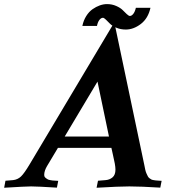

<svg xmlns="http://www.w3.org/2000/svg" viewBox="-60 -902 837 924"><path d="M404.8 1.5 411.6 -32.2 448.2 -35.2Q467.3 -36.6 481.4 -48.3Q495.6 -60.1 495.6 -85.9Q495.6 -98.1 492.4 -115.2Q489.3 -132.3 483.6 -156.5Q478 -180.7 476.1 -190.4H218.8L166 -102.1Q153.8 -81.1 152.8 -63Q152.8 -54.7 154.3 -52.7H153.8Q156.7 -47.9 161.6 -44.2Q166.5 -40.5 170.2 -38.6Q173.8 -36.6 181.9 -35.2Q189.9 -33.7 193.1 -33.4Q196.3 -33.2 207 -32.5Q217.8 -31.7 220.2 -31.7L213.9 1Q119.1 -4.9 89.8 -4.9Q64.5 -4.9 -40 1.5L-33.7 -32.2L2.9 -35.2Q24.9 -37.6 40.8 -52.5Q56.6 -67.4 83 -111.8Q349.6 -558.6 490.2 -794.4L634.3 -108.9Q636.7 -95.2 639.2 -84.7Q641.6 -74.2 645.3 -66.4Q648.9 -58.6 651.6 -53.2Q654.3 -47.9 659.4 -44.2Q664.6 -40.5 667.7 -38.6Q670.9 -36.6 678.2 -35.4Q685.5 -34.2 689.5 -33.7Q693.4 -33.2 702.9 -32.7Q712.4 -32.2 717.8 -31.7L711.4 1Q616.7 -4.9 562.5 -4.9Q512.7 -4.9 404.8 1.5ZM464.4 -245.1 409.2 -509.3Q291.5 -312 251.5 -245.1ZM455.1 -882.3Q479 -882.3 499.3 -873.3Q519.5 -864.3 530 -853.8Q540.5 -843.3 550 -834.2Q559.6 -825.2 564.9 -825.2Q573.7 -825.2 581.8 -835.7Q589.8 -846.2 593.8 -864.3H664.1Q652.8 -813.5 617.7 -786.6Q582.5 -759.8 545.4 -759.8Q520.5 -759.8 500 -768.6Q479.5 -777.3 469 -788.1Q458.5 -798.8 449.5 -807.6Q440.4 -816.4 435.5 -816.4Q426.3 -816.4 418.2 -805.9Q410.2 -795.4 406.7 -777.3H336.4Q341.8 -803.7 355 -824.7Q368.2 -845.7 385.3 -857.7Q402.3 -869.6 420.2 -876Q438 -882.3 455.1 -882.3Z"/></svg>

Font: Flanker
Style: Bold Italic
Weight: 700
Italic angle: -12°
Designer: Flanker
Version: Version 2.000